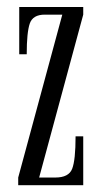

<svg xmlns="http://www.w3.org/2000/svg" viewBox="-20 -544 302 564"><path d="M33.5 0V-22.5L163 -501H111.5Q76.5 -501 67.5 -475Q58.5 -449 58.5 -384.5H36.5V-523.5H224.5V-501L95 -22.5H142.5Q182 -22.5 192 -48.2Q202 -74 202 -143.5H224.5V0Z"/></svg>

Font: Imbue 50pt Light
Style: Regular
Weight: 300
Designer: Tyler Finck
Foundry: Etcetera Type Company
Version: Version 1.102; ttfautohint (v1.8.3)